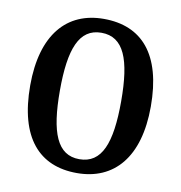

<svg xmlns="http://www.w3.org/2000/svg" viewBox="-68 -609 642 682"><g transform="rotate(10 253.5 -268.0)"><path d="M253 10C387 10 471 -85 471 -268C471 -457 390 -546 253 -546C120 -546 36 -452 36 -268C36 -79 117 10 253 10ZM253 -40C173 -40 143 -117 143 -268C143 -419 173 -496 253 -496C334 -496 364 -419 364 -268C364 -117 334 -40 253 -40Z"/></g></svg>

Font: Noto Serif Condensed Medium
Style: Regular
Weight: 500
Width: 3
Designer: Monotype Design Team
Foundry: Monotype Imaging Inc.
Version: Version 2.015